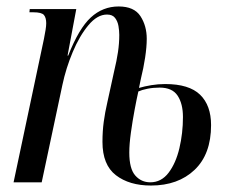

<svg xmlns="http://www.w3.org/2000/svg" viewBox="-20 -564 708 594"><path d="M410 -292Q427 -297 448 -300.5Q469 -304 491 -304Q565 -304 599 -271Q633 -238 633 -177Q633 -87 582 -38.5Q531 10 447 10Q380 10 338.5 -22Q297 -54 297 -125Q297 -158 301 -187.5Q305 -217 312 -247L333 -343Q341 -376 345 -403Q349 -430 349 -456Q349 -469 346.5 -483.5Q344 -498 336 -508.5Q328 -519 311 -519Q281 -519 253.5 -486Q226 -453 205 -403Q184 -353 173 -301L109 0H22L116 -444Q119 -459 121 -471.5Q123 -484 123 -492Q123 -509 116 -517.5Q109 -526 83 -526H71L72 -536H216L189 -392H191Q224 -476 261 -510Q298 -544 347 -544Q395 -544 414.5 -514Q434 -484 434 -444Q434 -419 429 -386Q424 -353 416 -321ZM445 0Q479 0 501.5 -29.5Q524 -59 535 -105.5Q546 -152 546 -202Q546 -243 529.5 -268Q513 -293 474 -293Q454 -293 436.5 -289.5Q419 -286 408 -281Q403 -259 396.5 -224.5Q390 -190 385 -154Q380 -118 380 -92Q380 -42 398.5 -21Q417 0 445 0Z"/></svg>

Font: Noto Serif Display ExtraCondensed
Style: Italic
Weight: 400
Width: 2
Italic angle: -12°
Designer: Monotype Design Team
Foundry: Monotype Imaging Inc.
Version: Version 2.009